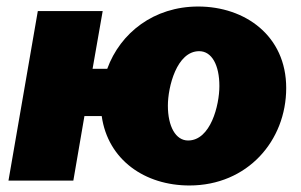

<svg xmlns="http://www.w3.org/2000/svg" viewBox="-20 -554 924 589"><path d="M561 15C739 15 858 -122 858 -284C858 -445 731 -534 588 -534C452 -534 349 -453 309 -343H264L295 -520H96L6 0H205L239 -198H292C311 -63 425 15 561 15ZM557 -123C519 -123 495 -166 495 -230C495 -287 522 -397 591 -397C630 -397 653 -354 653 -290C653 -231 626 -123 557 -123Z"/></svg>

Font: Fixel Display Black
Style: Italic
Weight: 900
Italic angle: -10°
Designer: AlfaBravo + MacPaw
Foundry: Kyrylo Tkachov, Marchela Mozhyna, Serhii Makarenko, Maria Weinstein, Zakhar Kryvoshyya
Version: Version 1.210;Glyphs 3.2 (3217)